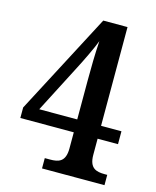

<svg xmlns="http://www.w3.org/2000/svg" viewBox="-109 -789 703 864"><g transform="rotate(15 243.0 -357.0)"><path d="M170 -48V0H461V-48H449C410 -48 377 -56 377 -119V-194H472V-254H377V-714H264L17 -243V-194H266V-119C266 -56 234 -48 194 -48ZM266 -254H89L203 -475C225 -517 258 -585 271 -620C267 -559 266 -494 266 -436Z"/></g></svg>

Font: Noto Serif Sinhala Condensed SemiBold
Style: Regular
Weight: 600
Width: 3
Designer: Jelle Bosma - Monotype Design Team
Foundry: Monotype Imaging Inc.
Version: Version 2.007